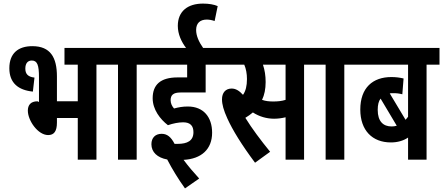

<svg xmlns="http://www.w3.org/2000/svg" viewBox="-20 -889 2467 1069"><path d="M160 -632C81 -632 32 -592 32 -509C32 -426 83 -387 163 -379L172 -457C136 -461 121 -477 121 -507C121 -537 135 -552 157 -552C188 -552 197 -526 197 -459V-321L189 -325C150 -325 135 -303 135 -273C135 -218 191 -137 248 -137C281 -137 297 -158 297 -207V-232H413V0H517V-529H589V-622H339V-529H413V-325H297V-463C297 -569 261 -632 160 -632Z M741 -529H813V-622H577V-529H637V0H741Z M1000 -208C1040 -208 1057 -188 1057 -153C1057 -105 1023 -88 969 -88C964 -88 958 -88 952 -88C932 -127 910 -144 880 -144C845 -144 823 -122 823 -86C823 -42 856 -11 911 -1C939 53 972 107 1010 160L1089 105C1057 70 1028 36 1002 1C1101 -4 1161 -58 1161 -150C1161 -237 1113 -296 1026 -296C997 -296 975 -292 949 -285C938 -297 930 -313 930 -331C930 -359 944 -374 985 -374H1125V-529H1200V-622H1111C1087 -656 1072 -690 1072 -722C1072 -759 1093 -780 1131 -780C1145 -780 1161 -777 1175 -772L1192 -855C1172 -864 1143 -869 1110 -869C1026 -869 970 -827 970 -745C970 -699 990 -656 1016 -622H801V-529H1022V-458H969C872 -458 830 -416 830 -342C830 -279 872 -225 915 -192C944 -202 974 -208 1000 -208Z M1400 17 1484 -44C1431 -109 1383 -173 1346 -233C1361 -242 1375 -252 1388 -263C1423 -240 1465 -228 1506 -228C1528 -228 1549 -231 1570 -236V0H1673V-529H1745V-622H1188V-529H1340C1350 -506 1355 -478 1355 -449C1355 -411 1348 -382 1333 -361C1313 -383 1293 -396 1270 -396C1236 -396 1216 -373 1216 -336C1216 -308 1225 -275 1246 -229C1275 -165 1326 -82 1400 17ZM1501 -324C1478 -324 1459 -326 1439 -333C1452 -360 1459 -393 1459 -432C1459 -468 1454 -499 1444 -529H1570V-333C1548 -326 1526 -324 1501 -324Z M1897 -529H1969V-622H1733V-529H1793V0H1897Z M2427 -529V-622H1957V-529H2252V-239C2247 -233 2243 -227 2238 -222L2150 -369C2156 -370 2162 -371 2168 -370C2187 -371 2205 -368 2220 -364L2227 -452C2206 -457 2185 -460 2159 -460C2056 -460 1986 -401 1986 -279C1986 -163 2053 -96 2156 -96C2193 -96 2225 -105 2252 -123V0H2355V-529ZM2083 -277C2083 -305 2088 -326 2099 -340L2189 -189C2180 -186 2170 -185 2160 -185C2114 -185 2083 -213 2083 -277Z"/></svg>

Font: Noto Sans Devanagari ExtraCondensed SemiBold
Style: Regular
Weight: 600
Width: 2
Designer: Jelle Bosma - Monotype Design Team
Foundry: Monotype Imaging Inc.
Version: Version 2.004